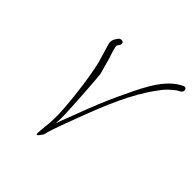

<svg xmlns="http://www.w3.org/2000/svg" viewBox="-194 -856 1000 1000"><g transform="rotate(45 306.0 -356.0)"><path d="M167 -634C159 -621 158 -609 160 -597C169 -563 182 -525 192 -489C213 -400 233 -244 236 -147C236 -121 236 -89 232 -63L230 -41C230 -31 227 -16 227 -6C228 23 248 -13 256 -24C259 -38 263 -53 269 -70C285 -118 304 -166 323 -218C375 -356 431 -493 510 -599C526 -622 541 -639 555 -651C568 -663 578 -671 586 -676L601 -684C622 -697 610 -727 589 -714L574 -706C486 -654 437 -534 388 -432C358 -368 329 -295 303 -226C287 -182 272 -147 258 -106C262 -150 259 -183 257 -226C256 -263 245 -419 241 -454L227 -504C219 -541 203 -576 196 -612C196 -615 196 -618 198 -621L206 -632C208 -637 210 -641 209 -646C207 -659 185 -662 175 -646Z"/></g></svg>

Font: Stray Cat
Style: SuCnObl
Weight: 400
Version: Version 1.0